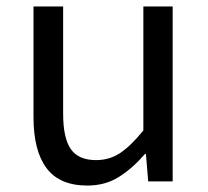

<svg xmlns="http://www.w3.org/2000/svg" viewBox="-20 -563 647 596"><path d="M251 13Q165 13 124.5 -41Q84 -95 84 -199V-543H176V-210Q176 -134 200 -100Q224 -66 278 -66Q320 -66 353 -88Q386 -110 425 -158V-543H516V0H440L433 -85H430Q392 -41 349.5 -14Q307 13 251 13Z"/></svg>

Font: Chocolate Classical Sans
Style: Regular
Weight: 400
Designer: 田海東、宇文滿月
Foundry: Moonlit Owen
Version: Version 1.001